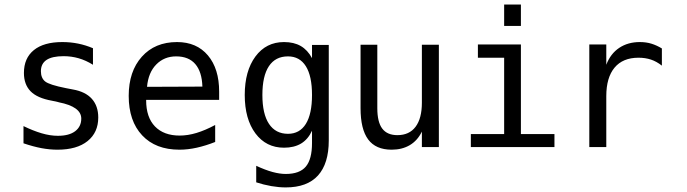

<svg xmlns="http://www.w3.org/2000/svg" viewBox="-20 -651 3040 850"><path d="M391.6 -437.5V-364.3Q360.4 -383.8 328.1 -393.1Q295.9 -402.3 261.7 -402.3Q210.9 -402.3 186 -385.7Q161.1 -369.1 161.1 -335.9Q161.1 -305.7 179.7 -290.5Q198.2 -275.4 272.5 -260.7L302.7 -254.9Q358.4 -245.1 386.7 -213.4Q415 -181.6 415 -130.9Q415 -64.5 367.7 -26.4Q320.3 11.7 234.4 11.7Q200.2 11.7 163.6 4.9Q127 -2 84 -16.6V-92.8Q126 -72.3 164.1 -61Q202.1 -49.8 236.3 -49.8Q286.1 -49.8 313 -70.3Q339.8 -90.8 339.8 -126Q339.8 -178.7 240.2 -198.2L237.3 -199.2L210 -205.1Q144.5 -216.8 115.2 -247.1Q85.9 -277.3 85.9 -328.1Q85.9 -393.6 129.9 -429.2Q173.8 -464.8 255.9 -464.8Q292 -464.8 325.7 -458Q359.4 -451.2 391.6 -437.5Z M950.2 -245.1V-209H627V-207Q627 -131.8 666 -91.3Q705.1 -50.8 775.4 -50.8Q811.5 -50.8 850.1 -62.5Q888.7 -74.2 932.6 -97.7V-22.5Q890.6 -5.9 851.1 2.9Q811.5 11.7 774.4 11.7Q668.9 11.7 609.4 -51.8Q549.8 -115.2 549.8 -226.6Q549.8 -335 607.9 -399.9Q666 -464.8 763.7 -464.8Q850.6 -464.8 900.4 -405.8Q950.2 -346.7 950.2 -245.1ZM876 -267.6Q874 -333 844.7 -367.2Q815.4 -401.4 759.8 -401.4Q707 -401.4 671.9 -365.7Q636.7 -330.1 630.9 -266.6Z M1361.3 -230.5Q1361.3 -314.5 1334 -357.9Q1306.6 -401.4 1254.9 -401.4Q1199.2 -401.4 1170.4 -357.9Q1141.6 -314.5 1141.6 -230.5Q1141.6 -146.5 1170.9 -102.5Q1200.2 -58.6 1254.9 -58.6Q1306.6 -58.6 1334 -102.5Q1361.3 -146.5 1361.3 -230.5ZM1435.5 -29.3Q1435.5 73.2 1387.7 126Q1339.8 178.7 1245.1 178.7Q1214.8 178.7 1181.2 172.9Q1147.5 167 1114.3 156.2V83Q1154.3 101.6 1186.5 110.4Q1218.8 119.1 1245.1 119.1Q1306.6 119.1 1334 86.4Q1361.3 53.7 1361.3 -17.6V-21.5V-72.3Q1343.8 -34.2 1313 -15.6Q1282.2 2.9 1237.3 2.9Q1158.2 2.9 1110.8 -60.5Q1063.5 -124 1063.5 -230.5Q1063.5 -336.9 1110.8 -400.9Q1158.2 -464.8 1237.3 -464.8Q1281.2 -464.8 1311.5 -447.3Q1341.8 -429.7 1361.3 -393.6V-452.1H1435.5Z M1576.2 -171.9V-453.1H1650.4V-171.9Q1650.4 -110.4 1672.4 -81.5Q1694.3 -52.7 1739.3 -52.7Q1792 -52.7 1819.8 -89.8Q1847.7 -127 1847.7 -196.3V-453.1H1922.9V0H1847.7V-68.4Q1828.1 -28.3 1793.9 -8.3Q1759.8 11.7 1713.9 11.7Q1643.6 11.7 1609.9 -33.7Q1576.2 -79.1 1576.2 -171.9Z M2095.7 -454.1H2286.1V-57.6H2434.6V0H2064.5V-57.6H2211.9V-395.5H2095.7ZM2211.9 -630.9H2286.1V-536.1H2211.9Z M2910.2 -360.4Q2886.7 -378.9 2861.8 -387.2Q2836.9 -395.5 2806.6 -395.5Q2737.3 -395.5 2700.7 -351.6Q2664.1 -307.6 2664.1 -225.6V0H2588.9V-454.1H2664.1V-364.3Q2682.6 -413.1 2721.2 -439Q2759.8 -464.8 2812.5 -464.8Q2840.8 -464.8 2864.3 -457.5Q2887.7 -450.2 2910.2 -436.5Z"/></svg>

Font: BabelStone Xiangqi
Style: Regular
Weight: 400
Designer: Andrew West
Foundry: BabelStone
Version: Version 11.000 June 09, 2018